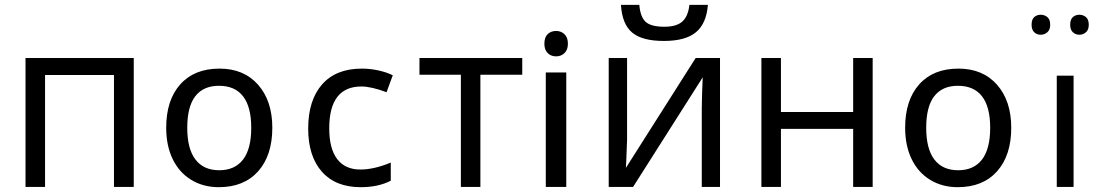

<svg xmlns="http://www.w3.org/2000/svg" viewBox="-20 -776 4585 797"><path d="M167 0H85.9V-535.2H535.2V0H453.1V-464.8H167Z M1110.4 -245.6Q1110.4 -130.9 1051.5 -64.9Q992.7 1 888.2 1Q823.7 1 773.7 -29.5Q723.6 -60.1 696.8 -115.7Q669.9 -171.4 669.9 -245.6Q669.9 -360.4 728.3 -425.8Q786.6 -491.2 891.1 -491.2Q992.2 -491.2 1051.3 -424.3Q1110.4 -357.4 1110.4 -245.6ZM757.3 -245.6Q757.3 -158.2 791.3 -113.8Q825.2 -69.3 890.1 -69.3Q954.6 -69.3 988.8 -113.5Q1022.9 -157.7 1022.9 -245.6Q1022.9 -332.5 989 -376.2Q955.1 -419.9 889.2 -419.9Q824.2 -419.9 790.8 -376.7Q757.3 -333.5 757.3 -245.6Z M1477.5 1Q1373 1 1316.2 -63.2Q1259.3 -127.4 1259.3 -242.2Q1259.3 -359.9 1316.9 -425.5Q1374.5 -491.2 1482.4 -491.2Q1516.6 -491.2 1551 -483.6Q1585.4 -476.1 1610.4 -463.4L1584.5 -393.1Q1554.2 -404.8 1527.3 -410.9Q1500.5 -417 1480.5 -417Q1346.7 -417 1346.7 -243.2Q1346.7 -159.2 1379.6 -115.7Q1412.6 -72.3 1476.1 -72.3Q1532.2 -72.3 1602.1 -101.1V-25.9Q1550.3 1 1477.5 1Z M2147.9 -465.8H1974.1V0H1893.1V-465.8H1721.2V-535.2H2147.9Z M2330.6 0H2245.6V-475.1H2330.6ZM2239.7 -594.7Q2239.7 -621.1 2253.4 -634.3Q2267.1 -647.5 2288.6 -647.5Q2309.1 -647.5 2323.2 -634Q2337.4 -620.6 2337.4 -594.7Q2337.4 -569.3 2323.2 -555.7Q2309.1 -542 2288.6 -542Q2267.1 -542 2253.4 -555.7Q2239.7 -569.3 2239.7 -594.7Z M2583 -535.2V-195.8L2579.6 -106.9L2578.1 -79.1L2867.7 -535.2H2968.8V0H2893.1V-327.1L2894.5 -391.6L2897 -455.1L2607.9 0H2506.8V-535.2ZM2735.8 -606Q2645.5 -606 2604 -640.9Q2562.5 -675.8 2557.6 -755.9H2633.8Q2638.2 -705.1 2660.4 -685.1Q2682.6 -665 2737.8 -665Q2788.1 -665 2812.3 -686.5Q2836.4 -708 2841.8 -755.9H2918.5Q2912.6 -678.7 2869.1 -642.3Q2825.7 -606 2735.8 -606Z M3221.7 -535.2V-311H3521.5V-535.2H3602.5V0H3521.5V-241.2H3221.7V0H3140.6V-535.2Z M4177.7 -245.6Q4177.7 -130.9 4118.9 -64.9Q4060.1 1 3955.6 1Q3891.1 1 3841.1 -29.5Q3791 -60.1 3764.2 -115.7Q3737.3 -171.4 3737.3 -245.6Q3737.3 -360.4 3795.7 -425.8Q3854 -491.2 3958.5 -491.2Q4059.6 -491.2 4118.7 -424.3Q4177.7 -357.4 4177.7 -245.6ZM3824.7 -245.6Q3824.7 -158.2 3858.6 -113.8Q3892.6 -69.3 3957.5 -69.3Q4022 -69.3 4056.2 -113.5Q4090.3 -157.7 4090.3 -245.6Q4090.3 -332.5 4056.4 -376.2Q4022.5 -419.9 3956.5 -419.9Q3891.6 -419.9 3858.2 -376.7Q3824.7 -333.5 3824.7 -245.6Z M4436.5 0H4366.7V-461.9H4436.5ZM4262.2 -673.3Q4262.2 -695.3 4273.2 -705.1Q4284.2 -714.8 4299.8 -714.8Q4315.9 -714.8 4327.6 -705.1Q4339.4 -695.3 4339.4 -673.3Q4339.4 -652.3 4327.6 -642.1Q4315.9 -631.8 4299.8 -631.8Q4284.2 -631.8 4273.2 -642.1Q4262.2 -652.3 4262.2 -673.3ZM4422.4 -673.3Q4422.4 -695.3 4433.6 -705.1Q4444.8 -714.8 4460.4 -714.8Q4476.1 -714.8 4487.8 -705.1Q4499.5 -695.3 4499.5 -673.3Q4499.5 -652.3 4487.8 -642.1Q4476.1 -631.8 4460.4 -631.8Q4444.8 -631.8 4433.6 -642.1Q4422.4 -652.3 4422.4 -673.3Z"/></svg>

Font: XL-Viking
Style: Regular
Weight: 400
Foundry: Ascender Corporation
Version: Version 1.10 March 23, 2015